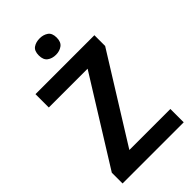

<svg xmlns="http://www.w3.org/2000/svg" viewBox="-274 -1011 1099 1099"><g transform="rotate(-45 275.5 -461.5)"><path d="M524 0H29V-87L352 -606H38V-714H515V-627L192 -108H524ZM281 -923Q310 -923 331.5 -908.5Q353 -894 353 -857Q353 -821 331.5 -805.5Q310 -790 281 -790Q250 -790 229 -805.5Q208 -821 208 -857Q208 -894 229 -908.5Q250 -923 281 -923Z"/></g></svg>

Font: Noto Sans Display SemiBold
Style: Regular
Weight: 600
Designer: Monotype Design Team
Foundry: Monotype Imaging Inc.
Version: Version 2.003